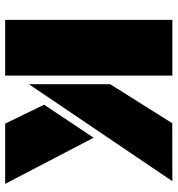

<svg xmlns="http://www.w3.org/2000/svg" viewBox="8 -696 688 744"><g transform="rotate(90 352.0 -324.0)"><path d="M57.1 0V-647.9H272.9V0ZM306.2 -91.8V-406.7L457.5 -647.5L682.1 -647.9ZM692.4 0H459L385.7 -150.9L513.7 -342.8Z"/></g></svg>

Font: Black Ops One [rus by aLiNcE]
Style: Regular
Weight: 400
Designer: James Grieshaber
Foundry: James Grieshaber
Version: Version 1.002;May 25, 2024;FontCreator 13.0.0.2680 64-bit